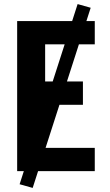

<svg xmlns="http://www.w3.org/2000/svg" viewBox="-20 -838 540 940"><path d="M64 0V-735H444V-621H201V-439H386V-325H201V-114H444V0ZM140 82 76 64 360 -818 424 -800Z"/></svg>

Font: Iosevka SS04 Heavy
Style: Regular
Weight: 900
Monospace: yes
Designer: Belleve Invis
Foundry: Belleve Invis
Version: Version 19.0.0; ttfautohint (v1.8.4)